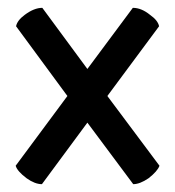

<svg xmlns="http://www.w3.org/2000/svg" viewBox="-20 -575 447 490"><path d="M88 -555 203 -399 319 -555Q341 -555 363 -537Q383 -523 386 -508L254 -330L387 -152Q382 -138 359 -120Q337 -105 320 -105L203 -262L87 -105Q69 -105 48 -120Q24 -138 20 -152L152 -330L21 -508Q24 -523 43 -537Q67 -555 88 -555Z"/></svg>

Font: Bubblegum Sans
Style: Regular
Weight: 400
Designer: Angel Koziupa and Alejandro Paul
Foundry: Angel Koziupa and Alejandro Paul
Version: Version 1.001